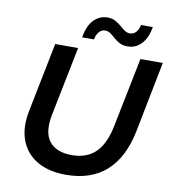

<svg xmlns="http://www.w3.org/2000/svg" viewBox="-96 -981 968 1074"><g transform="rotate(10 388.0 -443.5)"><path d="M351 10Q251 10 185.5 -29Q120 -68 93.5 -138.5Q67 -209 86 -305L165 -700H295L216 -307Q196 -205 235.5 -154.5Q275 -104 364 -104Q447 -104 498 -152.5Q549 -201 570 -308L649 -700H776L697 -299Q666 -145 579 -67.5Q492 10 351 10ZM565 -757Q539 -757 520.5 -766.5Q502 -776 487 -789.5Q472 -803 458 -813Q444 -823 428 -823Q407 -823 393 -806.5Q379 -790 374 -763H307Q317 -828 349.5 -862.5Q382 -897 429 -897Q454 -897 472.5 -887Q491 -877 506 -864Q521 -851 535 -841Q549 -831 565 -831Q587 -831 601 -847.5Q615 -864 619 -888H686Q676 -826 644 -791.5Q612 -757 565 -757Z"/></g></svg>

Font: Montserrat Thin SemiBold
Style: Italic
Weight: 600
Italic angle: -11.3°
Version: Version 9.000